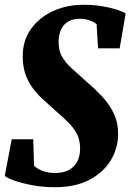

<svg xmlns="http://www.w3.org/2000/svg" viewBox="-21 -772 546 803"><path d="M208 11Q159.5 11 115.2 2.8Q71 -5.5 39.8 -16.5Q8.5 -27.5 -1 -36.5L28 -189.5H118L121.5 -79Q134 -66 157.2 -57.2Q180.5 -48.5 208 -48.5Q236 -48.5 256 -56.2Q276 -64 289 -78Q302 -92 308 -110.5Q314 -129 314 -150.5Q314 -183 303 -207.2Q292 -231.5 268.8 -255.5Q245.5 -279.5 208.5 -311.5Q183 -334 158.8 -356.2Q134.5 -378.5 115.5 -404.2Q96.5 -430 85.2 -462.2Q74 -494.5 74 -536.5Q74 -602 108.2 -650.2Q142.5 -698.5 200 -725.2Q257.5 -752 328 -752Q370 -752 405 -746.2Q440 -740.5 465.8 -732.2Q491.5 -724 504.5 -715.5L479.5 -570H389L383 -671Q371 -681 353 -687.2Q335 -693.5 314 -693.5Q283 -693.5 263.5 -681.5Q244 -669.5 234.5 -648.8Q225 -628 224 -601.5Q223 -564.5 236.5 -538.8Q250 -513 276.8 -488.2Q303.5 -463.5 342 -429.5Q374.5 -402 404.5 -370.2Q434.5 -338.5 453.8 -299.8Q473 -261 473 -211Q473 -153.5 443 -102.8Q413 -52 354 -20.5Q295 11 208 11Z"/></svg>

Font: Merriweather 24pt SemiCondensed Black
Style: Italic
Weight: 900
Width: 4
Italic angle: -7.8°
Designer: Eben Sorkin
Foundry: Eben Sorkin
Version: Version 2.101